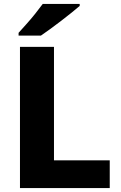

<svg xmlns="http://www.w3.org/2000/svg" viewBox="-20 -951 610 971"><path d="M81 0V-714H253V-140H535V0ZM383 -921Q367 -907 342 -887Q317 -867 288.5 -845Q260 -823 233 -803.5Q206 -784 187 -771H74V-785Q90 -803 113 -828.5Q136 -854 158 -881.5Q180 -909 196 -931H383Z"/></svg>

Font: Noto Sans Khmer UI ExtraBold
Style: Regular
Weight: 800
Designer: Danh Hong and the Monotype Design Team
Foundry: Monotype Imaging Inc.
Version: Version 2.002; ttfautohint (v1.8.4.7-5d5b)